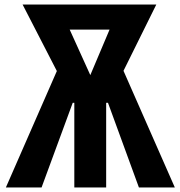

<svg xmlns="http://www.w3.org/2000/svg" viewBox="-20 -830 799 850"><path d="M6 0 238 -530 377 -425 519 -534 754 0H595L458 -375H450V0H309V-375H302L164 0ZM286 -410 80 -810H672L474 -410ZM361 -453 479 -732 515 -699H239L274 -731L400 -453Z"/></svg>

Font: Oswald
Style: Bold
Weight: 700
Designer: Vernon Adams
Foundry: Vernon Adams
Version: Version 4.103;gftools[0.9.33.dev8+g029e19f]